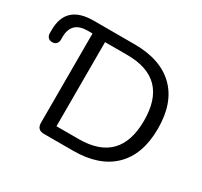

<svg xmlns="http://www.w3.org/2000/svg" viewBox="-145 -903 1161 1101"><g transform="rotate(30 435.5 -352.5)"><path d="M260 0Q213 0 213 -47V-638H181Q74 -638 74 -534V-515Q74 -502 65 -490.5Q56 -479 37 -479Q18 -479 9 -490.5Q0 -502 0 -516V-538Q0 -705 182 -705H453Q625 -705 718 -614.5Q811 -524 811 -353Q811 -182 718 -91Q625 0 453 0ZM300 -74H447Q719 -74 719 -353Q719 -631 447 -631H300Z"/></g></svg>

Font: Chiron GoRound TC N
Style: Regular
Weight: 350
Designer: Ryoko NISHIZUKA 西塚涼子 (kana, bopomofo & ideographs); Paul D. Hunt (Latin, Greek & Cyrillic); Sandoll Communications 산돌커뮤니
Foundry: Adobe
Version: Version 1.000;hotconv 1.1.1;makeotfexe 2.6.0